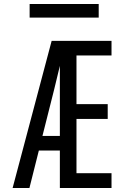

<svg xmlns="http://www.w3.org/2000/svg" viewBox="-20 -939 640 959"><path d="M43 0 238 -735H537V-662H362V-419H518V-345H362V-74H537V0H279V-187H174L127 0ZM192 -260H279V-610Q272 -580 264.5 -550Q257 -520 250 -490ZM128 -851V-919H473V-851Z"/></svg>

Font: R Plex Mono
Style: Regular
Weight: 400
Monospace: yes
Designer: Belleve Invis
Foundry: Belleve Invis
Version: Version 31.8.0